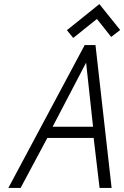

<svg xmlns="http://www.w3.org/2000/svg" viewBox="-20 -921 609 941"><path d="M569 -774 467 -901 308 -773 339 -735 455 -828 525 -740ZM527 0 448 -700H395L21 0H81L212 -245H439L468 0ZM238 -300 402 -614 436 -300Z"/></svg>

Font: Advent Pro
Style: Italic
Weight: 400
Italic angle: -12°
Designer: VivaRado, Andreas Kalpakidis
Foundry: VivaRado, Andreas Kalpakidis
Version: Version 3.000